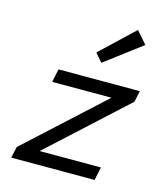

<svg xmlns="http://www.w3.org/2000/svg" viewBox="-112 -840 804 926"><g transform="rotate(15 290.0 -376.5)"><path d="M31 0 43 -56 423 -404H127L141 -470H547L535 -414L155 -66H461L447 0ZM332 -554 296 -596 462 -753 515 -692Z"/></g></svg>

Font: Sometype Mono
Style: Italic
Weight: 400
Italic angle: -12°
Monospace: yes
Designer: Ryoichi Tsunekawa
Foundry: Dharma Type
Version: Version 1.000; ttfautohint (v1.8.3)